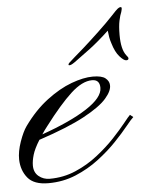

<svg xmlns="http://www.w3.org/2000/svg" viewBox="-45 -593 479 633"><g transform="rotate(-5 194.5 -276.0)"><path d="M90.3 2.9Q42.5 2.9 22 -22Q1.5 -46.9 0.5 -83Q0 -109.4 11.2 -141.6Q22.5 -173.8 34.7 -190.9Q70.8 -241.2 112.8 -272.9Q154.8 -304.7 195.1 -319.6Q235.4 -334.5 266.1 -334.5Q295.9 -334.5 307.9 -324.7Q319.8 -314.9 320.3 -302.2Q321.8 -283.2 300 -258.1Q278.3 -232.9 224.1 -203.6Q169.9 -174.3 72.8 -142.1Q55.7 -114.7 49.8 -95Q43.9 -75.2 43.9 -59.6Q43.9 -36.6 59.3 -23.9Q74.7 -11.2 95.7 -11.2Q141.6 -11.2 181.9 -28.6Q222.2 -45.9 255.6 -72.3Q289.1 -98.6 314.5 -125.7Q339.8 -152.8 356 -173.1Q372.1 -193.4 377.4 -198.2L387.7 -189.9Q380.4 -183.6 363 -162.1Q345.7 -140.6 319.1 -112.8Q292.5 -85 257.8 -58.6Q223.1 -32.2 180.9 -14.6Q138.7 2.9 90.3 2.9ZM84 -159.2Q178.7 -192.4 233.4 -227.8Q288.1 -263.2 288.1 -295.4Q288.1 -322.8 262.7 -322.8Q230 -322.8 191.9 -287.6Q153.8 -252.4 103 -185.5Q92.3 -171.9 84 -159.2ZM192.9 -378.4Q189.9 -378.4 189.9 -380.4Q189.9 -383.3 193.4 -386.7Q196.8 -390.1 211.4 -402.8Q219.7 -409.7 243.7 -430.9Q267.6 -452.1 296.6 -479.5Q325.7 -506.8 348.1 -530.8Q362.3 -546.4 367.7 -550.5Q373 -554.7 377 -554.7Q380.9 -554.7 380.9 -550.8Q380.9 -547.4 378.4 -538.6Q374 -528.8 370.1 -510.7Q366.2 -492.7 366.2 -463.4Q366.2 -415.5 382.3 -395Q385.3 -391.1 387 -388.9Q388.7 -386.7 388.7 -384.3Q388.7 -378.4 380.9 -378.4Q373 -378.4 359.4 -393.6Q345.7 -408.7 336.9 -438.5Q333.5 -448.2 331.5 -459.2Q329.6 -470.2 328.6 -481Q292.5 -447.3 264.2 -426Q235.8 -404.8 211.4 -387.2Q203.6 -381.8 199.7 -380.1Q195.8 -378.4 192.9 -378.4Z"/></g></svg>

Font: Pinyon Script
Style: Regular
Weight: 400
Designer: Nicole Fally, Eben Sorkin
Foundry: Sorkin Type Co.
Version: Version 1.008; ttfautohint (v1.8.4.7-5d5b)